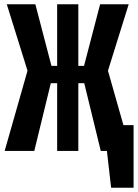

<svg xmlns="http://www.w3.org/2000/svg" viewBox="-20 -713 651 907"><path d="M611 -122V174H505L485 0H456L378 -320H350V0H250V-320H220L142 0H2L110 -379L12 -693H147L223 -402H250V-693H350V-402H377L453 -693H588L490 -379L563 -122Z"/></svg>

Font: Fira Mono
Style: Bold
Weight: 700
Monospace: yes
Designer: Carrois Corporate & Edenspiekermann AG
Foundry: Carrois Corporate GbR & Edenspiekermann AG
Version: Version 3.206